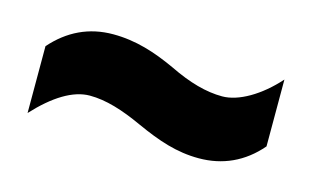

<svg xmlns="http://www.w3.org/2000/svg" viewBox="-39 -525 559 344"><g transform="rotate(15 240.5 -352.5)"><path d="M225 -296C267 -277 302 -265 343 -265C387 -265 425 -282 455 -317V-441C423 -405 385 -383 355 -383C325 -383 293 -392 256 -410C217 -428 180 -440 138 -440C93 -440 56 -422 26 -388V-264C61 -302 95 -323 126 -323C156 -323 188 -313 225 -296Z"/></g></svg>

Font: Noto Sans Gujarati UI ExtraCondensed ExtraBold
Style: Regular
Weight: 800
Width: 2
Designer: Jelle Bosma - Monotype Design Team, Universal Thirst
Foundry: Monotype Imaging Inc.
Version: Version 2.106